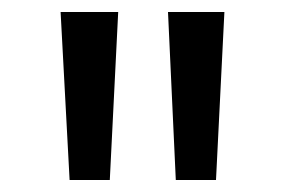

<svg xmlns="http://www.w3.org/2000/svg" viewBox="-20 -688 476 320"><path d="M273 -388 260 -668H354L340 -388ZM96 -388 81 -668H177L163 -388Z"/></svg>

Font: Gantari Medium
Style: Regular
Weight: 500
Designer: Anugrah Pasau
Foundry: Lafontype
Version: Version 1.000; ttfautohint (v1.8.4.7-5d5b)